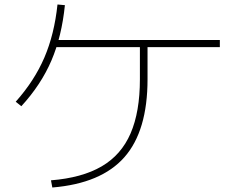

<svg xmlns="http://www.w3.org/2000/svg" viewBox="-20 -807 1040 855"><path d="M207 -4Q345 -15 432.5 -66Q520 -117 561.5 -213Q603 -309 603 -454V-613H637V-454Q637 -224 534 -107Q431 10 213 28ZM50 -354Q133 -447 177.5 -550.5Q222 -654 236 -787L269 -784Q255 -645 209 -537.5Q163 -430 75 -334ZM217 -597V-629H959V-597Z"/></svg>

Font: M PLUS 2 Thin ExtraLight
Style: Regular
Weight: 250
Version: Version 1.001